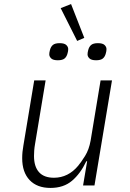

<svg xmlns="http://www.w3.org/2000/svg" viewBox="-20 -911 640 943"><path d="M408 -119H404Q375 -58 333.5 -23Q292 12 228 12Q162 12 125.5 -26.5Q89 -65 89 -134Q89 -165 95 -197L148 -516H204L152 -203Q149 -186 148 -171Q147 -156 147 -145Q147 -93 171.5 -65.5Q196 -38 245 -38Q280 -38 310 -53Q340 -68 364 -97Q379 -115 398 -145.5Q417 -176 425 -220L474 -516H530L444 0H388ZM278 -871 329 -891 394 -725 359 -710ZM264 -615Q241 -615 231.5 -624Q222 -633 222 -644Q222 -653 225 -664Q229 -681 239.5 -690Q250 -699 273 -699Q296 -699 305.5 -690Q315 -681 315 -670Q315 -660 312 -650Q308 -633 297.5 -624Q287 -615 264 -615ZM452 -615Q429 -615 419.5 -624Q410 -633 410 -644Q410 -653 413 -664Q417 -681 427.5 -690Q438 -699 461 -699Q484 -699 493.5 -690Q503 -681 503 -670Q503 -660 500 -650Q496 -633 485.5 -624Q475 -615 452 -615Z"/></svg>

Font: IBM Plex Mono Light
Style: Italic
Weight: 300
Italic angle: -9°
Monospace: yes
Designer: Mike Abbink, Paul van der Laan, Pieter van Rosmalen
Foundry: Bold Monday
Version: Version 2.3